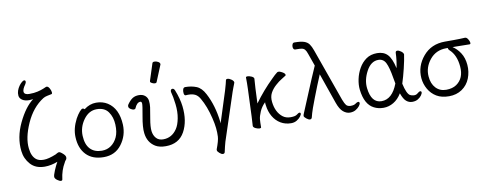

<svg xmlns="http://www.w3.org/2000/svg" viewBox="-76 -1192 4458 1760"><g transform="rotate(-10 2153.5 -311.5)"><path d="M371 -14Q309 10 251 10Q166 10 118.5 -43Q71 -96 63 -168Q48 -296 111 -428Q174 -560 252 -618Q233 -615 217 -615Q175 -615 151 -631.5Q127 -648 124.5 -672.5Q122 -697 130 -719.5Q138 -742 151 -760.5Q164 -779 178 -790.5Q192 -802 199 -802Q212 -802 213 -789Q214 -779 204 -764Q175 -724 177 -699Q181 -671 226 -671Q271 -671 304.5 -679Q338 -687 360.5 -696.5Q383 -706 386 -707.5Q389 -709 393 -709Q407 -709 418.5 -689.5Q430 -670 432 -652.5Q434 -635 425 -634Q406 -630 384 -625.5Q362 -621 346 -611Q242 -545 182.5 -411.5Q123 -278 135 -179Q143 -103 185 -72Q209 -54 252.5 -54Q296 -54 367 -83Q371 -85 382 -91.5Q393 -98 401 -98Q409 -98 422 -88Q456 -62 458 -44.5Q460 -27 451 -17.5Q442 -8 437 4Q398 69 388 152Q387 164 374 164Q361 164 340.5 149Q320 134 318.5 119Q317 104 335 60.5Q353 17 371 -14Z M701 -445Q754 -486 814 -486Q874 -486 920 -457Q1015 -396 1022 -245Q1026 -143 965.5 -62.5Q905 18 799.5 18Q694 18 636 -42.5Q578 -103 574 -207Q570 -287 615 -374Q635 -410 654 -432Q673 -454 683.5 -454Q694 -454 701 -445ZM792 -43Q841 -43 878 -69.5Q915 -96 936 -142Q957 -188 954 -258Q951 -328 916.5 -377Q882 -426 809 -426Q736 -426 686.5 -357.5Q637 -289 640.5 -207.5Q644 -126 683.5 -84.5Q723 -43 792 -43Z M1386 -752Q1389 -764 1406.5 -764Q1424 -764 1440.5 -754.5Q1457 -745 1457 -732Q1457 -729 1456 -727L1394 -576Q1391 -567 1377.5 -567Q1364 -567 1349.5 -575Q1335 -583 1335 -589.5Q1335 -596 1336 -597ZM1508 -464V-468Q1507 -478 1512.5 -484Q1518 -490 1525 -490Q1539 -490 1547 -472Q1581 -387 1589 -316Q1605 -176 1551.5 -79Q1498 18 1376 18Q1317 18 1280 -4Q1211 -46 1201 -134Q1194 -189 1212.5 -289.5Q1231 -390 1229 -407Q1227 -424 1215 -424Q1183 -424 1161 -372Q1157 -364 1145 -364Q1133 -364 1116.5 -374.5Q1100 -385 1098.5 -397.5Q1097 -410 1103 -418Q1128 -454 1152.5 -470Q1177 -486 1212.5 -486Q1248 -486 1270 -467Q1292 -448 1295.5 -418.5Q1299 -389 1295 -358.5Q1291 -328 1278 -254.5Q1265 -181 1270 -140.5Q1275 -100 1298.5 -74Q1322 -48 1363 -48Q1444 -48 1492 -120Q1515 -154 1526.5 -214Q1538 -274 1529.5 -346Q1521 -418 1508 -464Z M1636 -410Q1622 -410 1619.5 -432Q1617 -454 1623 -469.5Q1629 -485 1644 -485Q1701 -485 1747.5 -466.5Q1794 -448 1826 -386Q1887 -271 1905 -118L1906 -101L1998 -389Q2019 -460 2023 -483Q2025 -492 2039 -492Q2053 -492 2073 -478.5Q2093 -465 2095 -450Q2095 -446 2091 -437Q2087 -428 2078.5 -405Q2070 -382 2065 -368L1920 72Q1915 88 1908.5 115.5Q1902 143 1897 166Q1893 179 1879 179Q1865 179 1847.5 163Q1830 147 1829 138.5Q1828 130 1829 128Q1858 52 1860 14.5Q1862 -23 1857.5 -66Q1853 -109 1840 -161Q1813 -274 1767 -353Q1749 -385 1724 -398Q1699 -411 1664 -411H1651Q1645 -411 1637 -410Z M2192 -27 2197 -115 2207 -369Q2209 -422 2208 -475Q2208 -483 2223 -483Q2238 -483 2259 -474Q2280 -465 2282 -452V-449Q2279 -414 2276 -360L2270 -222Q2351 -333 2445 -424Q2474 -454 2498 -472Q2503 -475 2512 -475Q2521 -475 2535 -468Q2569 -452 2570 -436Q2571 -431 2566 -428Q2546 -414 2524 -401.5Q2502 -389 2469 -359.5Q2436 -330 2417.5 -295Q2399 -260 2404.5 -211.5Q2410 -163 2428 -127Q2446 -91 2475.5 -68Q2505 -45 2548.5 -45Q2592 -45 2608.5 -58.5Q2625 -72 2634.5 -72Q2644 -72 2645 -62.5Q2646 -53 2633 -35.5Q2620 -18 2597 -4Q2574 10 2544 10Q2490 10 2447 -15.5Q2404 -41 2377 -87Q2350 -133 2343 -192L2341 -207Q2341 -214 2341 -221Q2306 -187 2288 -145Q2270 -103 2267.5 -74.5Q2265 -46 2265 -1Q2265 7 2250 7Q2235 7 2214.5 -2.5Q2194 -12 2192 -25Z M2699 -649Q2680 -649 2677 -674Q2676 -688 2681.5 -701Q2687 -714 2700 -714Q2759 -714 2790 -703.5Q2821 -693 2837 -670.5Q2853 -648 2866 -611L3040 -122Q3055 -83 3067 -68.5Q3079 -54 3104 -52H3110Q3140 -52 3155.5 -64Q3171 -76 3181.5 -76Q3192 -76 3193.5 -65Q3195 -54 3181.5 -36.5Q3168 -19 3145.5 -5.5Q3123 8 3091 8Q3059 8 3029 -17Q2999 -42 2977 -105L2879 -386Q2838 -289 2796.5 -180.5Q2755 -72 2749 -48Q2743 -24 2738.5 -9Q2734 6 2720 6Q2706 6 2687 -9.5Q2668 -25 2667 -34Q2666 -43 2674 -60Q2682 -77 2742.5 -224.5Q2803 -372 2848 -473L2808 -586Q2798 -617 2786.5 -630Q2775 -643 2757.5 -646Q2740 -649 2710 -649Z M3609 -170Q3630 -74 3660 -56Q3674 -48 3695.5 -46.5Q3717 -45 3732.5 -59Q3748 -73 3758.5 -73Q3769 -73 3770 -62.5Q3771 -52 3759 -34.5Q3747 -17 3725 -3.5Q3703 10 3671.5 10Q3640 10 3615.5 -11Q3591 -32 3572 -87Q3541 -35 3496.5 -8.5Q3452 18 3403 18Q3354 18 3315 -2Q3232 -43 3216 -184Q3211 -229 3222 -281.5Q3233 -334 3259.5 -380.5Q3286 -427 3327.5 -456.5Q3369 -486 3430 -486Q3491 -486 3526.5 -448.5Q3562 -411 3582 -319Q3597 -390 3599 -458Q3600 -476 3615.5 -476Q3631 -476 3650.5 -461.5Q3670 -447 3672 -432Q3665 -381 3646.5 -304.5Q3628 -228 3609 -170ZM3395 -45Q3495 -45 3547 -183Q3542 -209 3537 -237Q3521 -335 3499 -379Q3477 -423 3430 -423Q3361 -423 3318 -342.5Q3275 -262 3284 -185Q3300 -45 3395 -45Z M4279 -418Q4212 -420 4152 -420H4121Q4161 -395 4191 -349Q4221 -303 4226.5 -237Q4232 -171 4208.5 -111.5Q4185 -52 4133.5 -17Q4082 18 4012.5 18Q3943 18 3896.5 -10Q3850 -38 3822.5 -86Q3795 -134 3790 -189Q3781 -302 3857 -392Q3933 -482 4061 -482H4143Q4197 -482 4248 -485H4249Q4263 -485 4275 -466Q4287 -447 4288.5 -432.5Q4290 -418 4279 -418ZM4076 -420H4062Q3966 -420 3908.5 -349Q3851 -278 3858 -193Q3863 -125 3900.5 -85Q3938 -45 3996.5 -45Q4055 -45 4093 -71Q4168 -123 4159 -232.5Q4150 -342 4088 -397Q4077 -407 4077 -417Z"/></g></svg>

Font: LXGW WenKai
Style: Regular
Weight: 400
Designer: LXGW / Fontworks Inc.
Foundry: LXGW / Fontworks Inc.
Version: Version 1.520; June 14, 2025